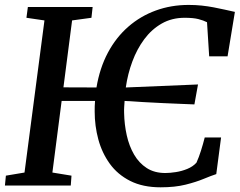

<svg xmlns="http://www.w3.org/2000/svg" viewBox="-20 -772 1000 799"><path d="M648.5 7.5Q574.5 7.5 522 -19Q469.5 -45.5 437 -90.5Q404.5 -135.5 389.2 -191.8Q374 -248 374 -308Q374 -319 374.2 -330Q374.5 -341 375.5 -352H236.5L198 -54L277.5 -41L274.5 0H0.5L4.5 -41L82 -54L165 -687L90 -698L96 -743H365.5L360.5 -698L280 -687L244 -408.5L381.5 -408Q395 -489 429 -552.8Q463 -616.5 513.8 -660.8Q564.5 -705 628.2 -728.2Q692 -751.5 765 -751.5Q793.5 -751.5 819.2 -748.8Q845 -746 868.8 -741.5Q892.5 -737 914.8 -732Q937 -727 957.5 -722.5L927 -537.5H850.5L841.5 -679.5Q827 -687 805.8 -692.5Q784.5 -698 748.5 -698Q695 -698 653 -674Q611 -650 580.5 -609Q550 -568 530.8 -516.2Q511.5 -464.5 503.5 -408L804 -420.5L789 -337.5Q766.5 -338.5 732 -339.8Q697.5 -341 657.2 -343Q617 -345 576 -347.2Q535 -349.5 498.5 -352Q497.5 -339 496.8 -326.8Q496 -314.5 496.5 -301.5Q497.5 -253.5 507.5 -208.8Q517.5 -164 538 -128.8Q558.5 -93.5 590.5 -72.8Q622.5 -52 668 -52Q687 -52 711.5 -55.8Q736 -59.5 759.2 -69Q782.5 -78.5 797.5 -95Q802.5 -106 807.2 -118.5Q812 -131 816.2 -144.5Q820.5 -158 824.5 -172.2Q828.5 -186.5 832 -200H900L880 -47.5Q858.5 -40.5 827.2 -27.5Q796 -14.5 752 -3.5Q708 7.5 648.5 7.5Z"/></svg>

Font: Merriweather 20pt Medium
Style: Italic
Weight: 500
Italic angle: -7.8°
Version: Version 2.101